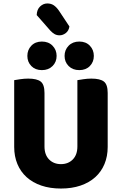

<svg xmlns="http://www.w3.org/2000/svg" viewBox="-20 -1071 704 1109"><path d="M332 18Q269 18 219 1Q169 -16 134 -47.5Q99 -79 80.5 -123.5Q62 -168 62 -222V-608Q74 -610 97 -613.5Q120 -617 143 -617Q193 -617 215 -600Q237 -583 237 -534V-225Q237 -177 263.5 -150Q290 -123 332 -123Q374 -123 400.5 -150Q427 -177 427 -225V-608Q439 -610 462 -613.5Q485 -617 508 -617Q558 -617 580 -600Q602 -583 602 -534V-222Q602 -168 583.5 -123.5Q565 -79 530 -47.5Q495 -16 445 1Q395 18 332 18ZM307 -748Q307 -713 283.5 -689.5Q260 -666 222 -666Q184 -666 161 -689.5Q138 -713 138 -748Q138 -783 161 -807Q184 -831 222 -831Q260 -831 283.5 -807Q307 -783 307 -748ZM522 -748Q522 -713 499 -689.5Q476 -666 438 -666Q400 -666 376.5 -689.5Q353 -713 353 -748Q353 -783 376.5 -807Q400 -831 438 -831Q476 -831 499 -807Q522 -783 522 -748ZM192 -984Q193 -1016 211.5 -1033.5Q230 -1051 253 -1051Q275 -1051 290.5 -1040.5Q306 -1030 320 -1010L381 -918Q377 -893 360 -880Q343 -867 324 -867Q308 -867 295.5 -874Q283 -881 270 -895Z"/></svg>

Font: Baloo Tammudu 2 ExtraBold
Style: Regular
Weight: 800
Designer: Maithili Shingre, Omkar Shende and Ek Type
Foundry: Ek Type
Version: Version 1.640;hotconv 1.0.111;makeotfexe 2.5.65597; ttfautoh